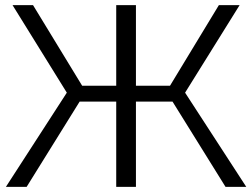

<svg xmlns="http://www.w3.org/2000/svg" viewBox="-20 -730 985 750"><path d="M241 -368 29 -710H109L301 -395H434V-710H511V-395H644L835 -710H916L703 -368L942 0H861L654 -333H511V0H434V-333H291L84 0H3Z"/></svg>

Font: IngvarSans
Style: Regular
Weight: 400
Version: Version 1.000